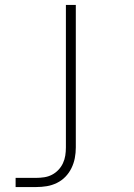

<svg xmlns="http://www.w3.org/2000/svg" viewBox="-20 -540 540 775"><path d="M43 215V178H126Q142 178 158.5 175.5Q175 173 189.5 165.5Q204 158 215.5 146Q227 134 234 119Q241 104 243.5 88Q246 72 246 55V-520H286V55Q286 77 282 98Q278 119 268.5 138.5Q259 158 244 173.5Q229 189 209.5 198.5Q190 208 169 211.5Q148 215 126 215Z"/></svg>

Font: Iosevka Term Curly Extralight
Style: Regular
Weight: 200
Designer: Belleve Invis
Foundry: Belleve Invis
Version: Version 32.3.0